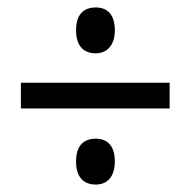

<svg xmlns="http://www.w3.org/2000/svg" viewBox="-20 -583 512 515"><path d="M237 -440C266 -440 288 -460 288 -502C288 -544 268 -563 237 -563C204 -563 184 -544 184 -502C184 -460 204 -440 237 -440ZM36 -292H435V-361H36ZM237 -88C266 -88 288 -107 288 -150C288 -192 268 -211 237 -211C204 -211 184 -192 184 -150C184 -108 204 -88 237 -88Z"/></svg>

Font: Noto Sans Telugu Condensed
Style: Regular
Weight: 400
Width: 3
Designer: Jelle Bosma - Monotype Design Team
Foundry: Monotype Imaging Inc.
Version: Version 2.005